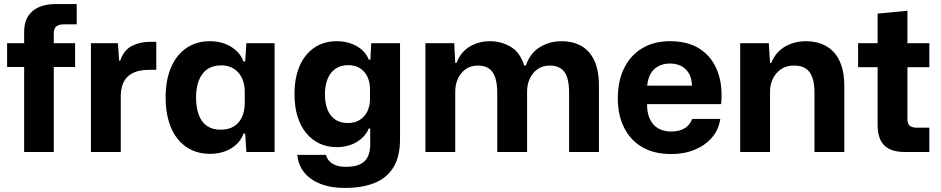

<svg xmlns="http://www.w3.org/2000/svg" viewBox="-20 -749 4634 946"><path d="M99 0V-419H15V-536H99V-593Q99 -659 140 -694Q181 -729 255 -729H358V-629H293Q269 -629 257 -618.5Q245 -608 245 -583V-536H350V-419H245V0Z M428 0V-536H561L567 -450H572Q590 -502 629.5 -522.5Q669 -543 720 -543Q729 -543 736 -543Q743 -543 750 -543V-405Q745 -405 736 -405Q727 -405 717 -405Q668 -405 637 -390.5Q606 -376 591 -348Q576 -320 575 -280V0Z M1014 9Q965 9 925 -9.5Q885 -28 856 -63.5Q827 -99 811.5 -151Q796 -203 796 -268Q796 -356 823.5 -418.5Q851 -481 900 -513.5Q949 -546 1014 -546Q1055 -546 1088 -533.5Q1121 -521 1145 -498.5Q1169 -476 1180 -446H1188L1194 -536H1333V0H1194L1188 -91H1180Q1164 -46 1119.5 -18.5Q1075 9 1014 9ZM1067 -110Q1107 -110 1133.5 -127Q1160 -144 1173 -174Q1186 -204 1186 -242V-295Q1186 -334 1172.5 -363.5Q1159 -393 1132.5 -410Q1106 -427 1071 -427Q1029 -427 1001.5 -408Q974 -389 960 -353.5Q946 -318 946 -268Q946 -220 959 -184Q972 -148 999 -129Q1026 -110 1067 -110Z M1680 177Q1609 177 1558 156.5Q1507 136 1478 99.5Q1449 63 1445 14H1586Q1590 31 1602.5 44.5Q1615 58 1635.5 65.5Q1656 73 1683 73Q1728 73 1754 60.5Q1780 48 1792 23.5Q1804 -1 1804 -36V-116H1797Q1781 -76 1738.5 -50Q1696 -24 1639 -24Q1592 -24 1554 -42Q1516 -60 1488.5 -93.5Q1461 -127 1446 -175Q1431 -223 1431 -285Q1431 -367 1457 -425.5Q1483 -484 1530 -515Q1577 -546 1639 -546Q1694 -546 1737 -522Q1780 -498 1797 -455H1805L1809 -536H1951V-64Q1951 24 1917.5 77Q1884 130 1823 153.5Q1762 177 1680 177ZM1694 -143Q1730 -143 1754 -159Q1778 -175 1790.5 -201.5Q1803 -228 1803 -261V-309Q1803 -345 1790 -371.5Q1777 -398 1753.5 -413Q1730 -428 1697 -428Q1658 -428 1632.5 -410Q1607 -392 1594 -360Q1581 -328 1581 -285Q1581 -242 1593 -210.5Q1605 -179 1630 -161Q1655 -143 1694 -143Z M2076 0V-536H2218L2223 -439H2229Q2250 -493 2294.5 -519.5Q2339 -546 2393 -546Q2449 -546 2495.5 -519Q2542 -492 2563 -426H2571Q2591 -486 2639 -516Q2687 -546 2748 -546Q2800 -546 2841.5 -524Q2883 -502 2907 -453.5Q2931 -405 2931 -324V0H2784V-292Q2784 -337 2774.5 -367Q2765 -397 2743.5 -411.5Q2722 -426 2689 -426Q2653 -426 2628 -408Q2603 -390 2590 -361Q2577 -332 2577 -298V0H2430V-292Q2430 -337 2420 -367Q2410 -397 2389 -411.5Q2368 -426 2335 -426Q2299 -426 2274 -408Q2249 -390 2236 -361Q2223 -332 2223 -298V0Z M3287 10Q3203 10 3144.5 -24Q3086 -58 3055 -120Q3024 -182 3024 -264Q3024 -351 3055.5 -414Q3087 -477 3144.5 -511.5Q3202 -546 3281 -546Q3373 -546 3431.5 -506Q3490 -466 3516 -396Q3542 -326 3533 -236H3168Q3168 -192 3182.5 -161.5Q3197 -131 3224 -116Q3251 -101 3287 -101Q3329 -101 3355 -118Q3381 -135 3390 -163H3529Q3521 -110 3488 -71.5Q3455 -33 3403.5 -11.5Q3352 10 3287 10ZM3168 -313 3155 -327H3403L3389 -313Q3391 -355 3377.5 -381.5Q3364 -408 3339.5 -422Q3315 -436 3281 -436Q3247 -436 3221.5 -421.5Q3196 -407 3182.5 -379.5Q3169 -352 3168 -313Z M3627 0V-536H3768L3774 -439H3780Q3802 -493 3848 -519.5Q3894 -546 3951 -546Q3991 -546 4025.5 -533.5Q4060 -521 4085.5 -495Q4111 -469 4125.5 -426.5Q4140 -384 4140 -324V0H3993V-292Q3993 -337 3982.5 -367Q3972 -397 3950 -411.5Q3928 -426 3892 -426Q3854 -426 3828 -408Q3802 -390 3788 -361Q3774 -332 3774 -298V0Z M4439 0Q4370 0 4337 -32.5Q4304 -65 4304 -136V-418H4208V-536H4304V-682L4451 -696V-536H4559V-418H4451V-163Q4451 -138 4463 -129Q4475 -120 4497 -120H4559V0Z"/></svg>

Font: Mona Sans ExtraLight
Style: Bold
Weight: 700
Version: Version 2.000